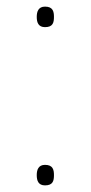

<svg xmlns="http://www.w3.org/2000/svg" viewBox="-20 -552 274 580"><path d="M116 -470C140 -470 143 -484 143 -501C143 -517 140 -532 116 -532C96 -532 91 -517 91 -501C91 -484 96 -470 116 -470ZM116 8C140 8 143 -6 143 -23C143 -39 140 -54 116 -54C96 -54 91 -39 91 -23C91 -6 96 8 116 8Z"/></svg>

Font: Noto Sans Gurmukhi SemiCondensed Thin
Style: Regular
Weight: 100
Width: 4
Designer: Jelle Bosma - Monotype Design Team
Foundry: Monotype Imaging Inc.
Version: Version 2.004